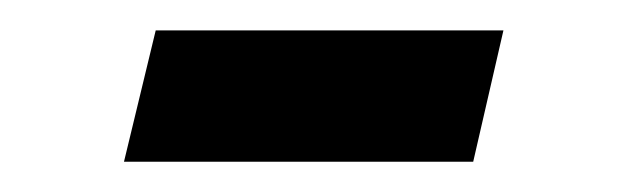

<svg xmlns="http://www.w3.org/2000/svg" viewBox="-20 -525 415 127"><path d="M62 -418 83 -504.9H313L293 -418Z"/></svg>

Font: Linux Biolinum O
Style: Bold
Weight: 700
Designer: Philipp H. Poll
Foundry: Philipp H. Poll
Version: Version 1.3.2